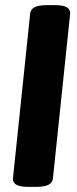

<svg xmlns="http://www.w3.org/2000/svg" viewBox="-20 -722 300 744"><path d="M87 2Q30 2 30 -29L97 -670Q100 -702 160 -702H195Q252 -702 252 -671L185 -30Q182 2 122 2Z"/></svg>

Font: AsCom
Style: Bold Italic
Weight: 700
Italic angle: -48°
Designer: AsCom
Foundry: AsCom
Version: Version 1.001